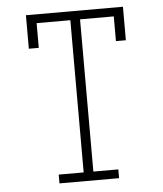

<svg xmlns="http://www.w3.org/2000/svg" viewBox="-53 -781 705 828"><g transform="rotate(-5 300.0 -367.5)"><path d="M171 0V-38H279V-697H133V-590H90V-735H510V-590H467V-697H321V-38H429V0Z"/></g></svg>

Font: Iosevka Slab XLtEx
Style: Regular
Weight: 200
Width: 7
Monospace: yes
Designer: Belleve Invis
Foundry: Belleve Invis
Version: Version 11.1.0; ttfautohint (v1.8.3)